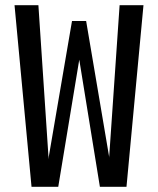

<svg xmlns="http://www.w3.org/2000/svg" viewBox="-20 -720 610 740"><path d="M101.5 0 36 -700H128L167.5 -106L168 -116L257.5 -639H312L400.5 -116.5V-111.5L441 -700H533L467.5 0H365L285.5 -490L204.5 0Z"/></svg>

Font: League Mono Narrow
Style: Regular
Weight: 400
Width: 3
Designer: Tyler Finck
Foundry: The League of Moveable Type / Tyler Finck
Version: Version 2.210